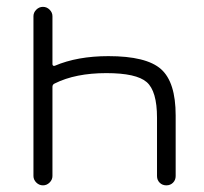

<svg xmlns="http://www.w3.org/2000/svg" viewBox="-20 -565 598 563"><path d="M133.8 -48.8Q133.8 -38.1 125.5 -29.8Q117.2 -21.5 106 -21.5Q94.7 -21.5 86.4 -29.8Q78.1 -38.1 78.1 -48.8V-517.6Q78.1 -528.3 86.4 -536.6Q94.7 -544.9 106 -544.9Q117.2 -544.9 125.5 -536.6Q133.8 -528.3 133.8 -517.6V-377Q133.8 -374 135.7 -372.6Q137.7 -371.1 140.6 -372.1Q207 -400.4 297.9 -400.4Q409.2 -400.4 452.1 -362.3Q495.1 -324.2 495.1 -226.6V-48.8Q495.1 -37.1 487.3 -29.3Q479.5 -21.5 467.8 -21.5Q456.1 -21.5 448.2 -29.3Q440.4 -37.1 440.4 -48.8V-219.7Q440.4 -297.9 410.2 -324.2Q379.9 -350.6 292 -350.6Q201.2 -350.6 140.6 -320.3Q133.8 -317.4 133.8 -310.5Z"/></svg>

Font: irohamaru Light
Style: Regular
Weight: 200
Designer: [Source Han Sans]
Ryoko NISHIZUKA  (kana & ideographs); Paul D. Hunt (Latin, Greek & Cyrillic); Wenlong ZHANG  (bopomofo
Version: Version 1.01